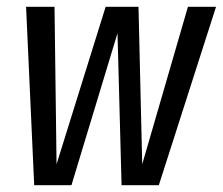

<svg xmlns="http://www.w3.org/2000/svg" viewBox="-20 -547 658 567"><path d="M449 0H339L327 -449L191 0H81L57 -527H141L147 -62L292 -527H389L400 -62L535 -527H618Z"/></svg>

Font: Fira Sans Compressed
Style: Italic
Weight: 400
Width: 1
Italic angle: -8°
Designer: bBox Type GmbH & Carrois Corporate GbR & Edenspiekermann AG
Foundry: bBox Type GmbH & Carrois Corporate GbR & Edenspiekermann AG
Version: Version 4.301